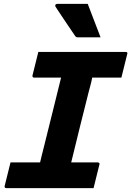

<svg xmlns="http://www.w3.org/2000/svg" viewBox="-20 -967 675 987"><path d="M461 0H13Q2 0 4 -11Q12 -44 19 -71.5Q26 -99 34 -132H186Q190 -148 195 -169.5Q200 -191 204 -205Q226 -295 249 -386Q272 -477 294 -568H155Q150 -568 148 -571.5Q146 -575 147 -579Q155 -612 162 -639.5Q169 -667 177 -700H626Q638 -700 634 -689Q626 -656 619 -628.5Q612 -601 604 -568H454Q451 -551 445.5 -530.5Q440 -510 436 -495Q413 -405 390.5 -313.5Q368 -222 346 -132H483Q488 -132 490.5 -128.5Q493 -125 491 -121Q483 -88 476 -60.5Q469 -33 461 0ZM431 -947Q448 -901 464 -861Q480 -821 497 -775H381Q371 -775 367 -781Q341 -820 325 -843Q309 -866 296.5 -885.5Q284 -905 265 -933Q263 -938 265 -942.5Q267 -947 275 -947Z"/></svg>

Font: Recursive Mn Lnr St XBd
Style: Italic
Weight: 800
Italic angle: -15°
Monospace: yes
Version: Version 1.079;hotconv 1.0.112;makeotfexe 2.5.65598; ttfautoh